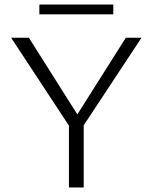

<svg xmlns="http://www.w3.org/2000/svg" viewBox="-20 -824 671 844"><path d="M296 -252 29 -658H107L339 -291ZM283 0V-291H348V0ZM336 -255 301 -291 533 -658H602ZM153 -761V-804H478V-761Z"/></svg>

Font: Ysabeau Office Light
Style: Regular
Weight: 300
Designer: Christian Thalmann (Catharsis Fonts)
Version: Version 2.001;gftools[0.9.30]; featfreeze: tnum,lnum,ss02